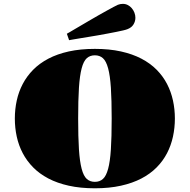

<svg xmlns="http://www.w3.org/2000/svg" viewBox="-20 -966 992 1004"><path d="M329.6 -789.6Q332.5 -791 343.8 -797.6Q355 -804.2 371.6 -814Q388.2 -823.7 409.4 -836.2Q430.7 -848.6 453.1 -861.8Q475.6 -875 498 -887.7Q520.5 -900.4 539.8 -911.1Q559.1 -921.9 574 -929.7Q588.9 -937.5 596.2 -940.9Q602.5 -943.4 609.1 -944.6Q615.7 -945.8 622.6 -945.8Q636.2 -945.8 648.2 -939.7Q660.2 -933.6 668.9 -923.3Q677.7 -913.1 682.9 -899.9Q688 -886.7 688 -873Q688 -854.5 678 -838.1Q668 -821.8 646.5 -813.5Q639.2 -810.5 623.8 -806.9Q608.4 -803.2 587.4 -799.1Q566.4 -794.9 541.7 -790.3Q517.1 -785.6 491.9 -781.2Q466.8 -776.9 442.4 -772.9Q418 -769 397.9 -765.6Q375.5 -761.7 360.4 -759.3Q345.2 -756.8 341.3 -755.9ZM57.6 -346.2Q57.6 -394.5 67.6 -440.4Q77.6 -486.3 98.9 -526.9Q120.1 -567.4 153.3 -601.1Q186.5 -634.8 232.9 -659.2Q279.3 -683.6 339.8 -697Q400.4 -710.4 476.1 -710.4Q551.8 -710.4 612.3 -697Q672.9 -683.6 719.5 -659.2Q766.1 -634.8 799.3 -601.1Q832.5 -567.4 853.5 -526.9Q874.5 -486.3 884.5 -440.4Q894.5 -394.5 894.5 -346.2Q894.5 -297.9 884.5 -251.7Q874.5 -205.6 853.5 -165Q832.5 -124.5 799.3 -90.8Q766.1 -57.1 719.5 -32.7Q672.9 -8.3 612.3 5.1Q551.8 18.6 476.1 18.6Q400.4 18.6 339.8 5.1Q279.3 -8.3 232.9 -32.7Q186.5 -57.1 153.3 -90.8Q120.1 -124.5 98.9 -165Q77.6 -205.6 67.6 -251.5Q57.6 -297.4 57.6 -346.2ZM476.1 -15.1Q501.5 -15.1 518.3 -30.3Q535.2 -45.4 545.4 -83.3Q555.7 -121.1 559.8 -184.8Q564 -248.5 564 -346.2Q564 -443.4 559.8 -507.1Q555.7 -570.8 545.4 -608.6Q535.2 -646.5 518.3 -661.6Q501.5 -676.8 476.1 -676.8Q450.7 -676.8 433.8 -661.6Q417 -646.5 407 -608.6Q397 -570.8 392.8 -507.1Q388.7 -443.4 388.7 -346.2Q388.7 -248.5 392.8 -184.8Q397 -121.1 407 -83.3Q417 -45.4 433.8 -30.3Q450.7 -15.1 476.1 -15.1Z"/></svg>

Font: GravitasOne
Style: Regular
Weight: 400
Designer: Riccardo De Franceschi
Foundry: Sorkin Type Co.
Version: Version 1.001